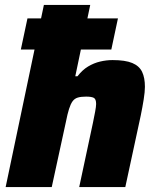

<svg xmlns="http://www.w3.org/2000/svg" viewBox="-20 -763 635 783"><path d="M65 -561 92 -688H461L434 -561ZM3 0 159 -743H348L287 -452H296Q316 -478 339.5 -492Q363 -506 388.5 -512Q414 -518 439 -518Q491 -518 519.5 -506Q548 -494 559.5 -470Q571 -446 571 -409Q571 -389 566 -357.5Q561 -326 554 -292L491 0H303L359 -262Q364 -286 368 -307.5Q372 -329 372 -339Q372 -359 362.5 -364Q353 -369 331 -369Q310 -369 297 -365Q284 -361 276 -350Q268 -339 261.5 -318.5Q255 -298 249 -267L191 0Z"/></svg>

Font: Saira Thin ExtraBold
Style: Italic
Weight: 800
Italic angle: -12°
Version: Version 1.101